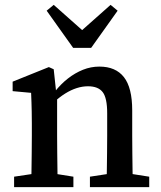

<svg xmlns="http://www.w3.org/2000/svg" viewBox="-20 -770 661 790"><path d="M38 0V-43L145 -59H182L282 -43V0ZM108 0Q109 -25 109.5 -62.5Q110 -100 110.5 -140Q111 -180 111 -212V-263Q111 -290 110.5 -310.5Q110 -331 109.5 -349Q109 -367 108 -388L32 -395V-434L181 -494L201 -485L213 -373L215 -372V-212Q215 -180 215.5 -140Q216 -100 216.5 -62.5Q217 -25 217 0ZM350 0V-43L455 -59H492L594 -43V0ZM418 0Q419 -25 419.5 -62Q420 -99 420.5 -139Q421 -179 421 -212V-304Q421 -367 402.5 -391Q384 -415 342 -415Q319 -415 295.5 -407.5Q272 -400 248 -385Q224 -370 198 -346L189 -392H205Q230 -424 259.5 -447Q289 -470 321.5 -483Q354 -496 389 -496Q456 -496 490 -452.5Q524 -409 524 -316V-212Q524 -179 524.5 -139Q525 -99 525.5 -62Q526 -25 527 0ZM201 -750 361 -608H275L435 -750L464 -726L355 -573H281L172 -726Z"/></svg>

Font: Source Serif 4 18pt Medium
Style: Regular
Weight: 500
Designer: Frank Grießhammer
Foundry: Adobe Systems Incorporated
Version: Version 4.004;hotconv 1.0.116;makeotfexe 2.5.65601